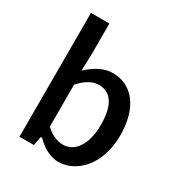

<svg xmlns="http://www.w3.org/2000/svg" viewBox="-170 -821 885 948"><g transform="rotate(30 272.0 -347.0)"><path d="M155 0 165 -51H174L175 -49C214 -9 259 12 300 12C401 12 501 -84 501 -254C501 -407 431 -503 315 -503C269 -503 222 -478 183 -443L175 -436L178 -529V-706H73V0ZM178 -118V-358L180 -360C217 -399 250 -418 286 -418C360 -418 392 -354 392 -252C392 -136 343 -73 278 -73C249 -73 215 -84 180 -116Z"/></g></svg>

Font: Falling Sky
Style: Light
Weight: 400
Designer: Paul D. Hunt
Foundry: Adobe Systems Incorporated
Version: Version 1.02